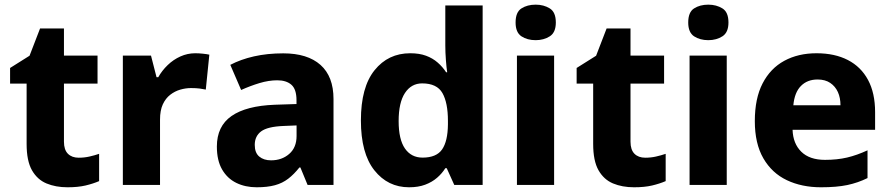

<svg xmlns="http://www.w3.org/2000/svg" viewBox="-20 -783 3770 813"><path d="M313.2 -115.2Q337.2 -115.2 358.6 -120.1Q379.9 -124.9 399.7 -131.6V-16.1Q374.2 -5.1 342.1 2.5Q310.1 10 265.8 10Q215.8 10 176.9 -6.2Q138 -22.4 115.3 -62.1Q92.7 -101.8 92.7 -173.5V-428.9H22.7V-495.2L105.1 -547L149.6 -662.4H250.8V-547.5H393V-428.9H250.8V-182.9Q250.8 -148.8 267.5 -132Q284.3 -115.2 313.2 -115.2Z M806.8 -557.5Q822.5 -557.5 839.6 -555.6Q856.8 -553.8 866.4 -551.5L851.4 -403.7Q840.4 -406.1 825.6 -408.1Q810.8 -410.1 788.7 -410.1Q766.4 -410.1 743.5 -403.5Q720.5 -396.9 700.9 -381.8Q681.3 -366.7 669.4 -341.1Q657.6 -315.5 657.6 -276.6V0H500.2V-547.5H619.4L642.8 -456.2H650.2Q665.9 -484.2 689.9 -507.3Q713.9 -530.5 743.9 -544Q773.8 -557.5 806.8 -557.5Z M1179.3 -557.1Q1282.1 -557.1 1337.2 -508.1Q1392.2 -459 1392.2 -363.7V0H1282.4L1251.9 -74H1247.9Q1224.9 -45 1200.4 -26.2Q1175.9 -7.3 1144.1 1.3Q1112.3 10 1066.6 10Q1018.6 10 980.4 -8.7Q942.3 -27.4 920.3 -65.6Q898.3 -103.8 898.3 -162.5Q898.3 -248.5 960.3 -291.7Q1022.2 -334.9 1143.8 -339.5L1235.5 -342.5V-358.4Q1235.5 -405.2 1213.9 -424.1Q1192.3 -443 1154.1 -443Q1118.2 -443 1078.8 -431.2Q1039.5 -419.3 1001.1 -402L955.2 -508.4Q999 -531.5 1055.4 -544.3Q1111.8 -557.1 1179.3 -557.1ZM1180.4 -249.6Q1112.8 -246.9 1085.7 -226.7Q1058.7 -206.4 1058.7 -169.6Q1058.7 -136 1077.7 -120.1Q1096.8 -104.1 1127.7 -104.1Q1173.5 -104.1 1204.6 -131.2Q1235.8 -158.2 1235.8 -207.3V-251.9Z M1712.1 10Q1622.2 10 1565.2 -61.9Q1508.2 -133.7 1508.2 -273.1Q1508.2 -413.8 1566 -485.6Q1623.8 -557.5 1717.1 -557.5Q1755.7 -557.5 1784 -547Q1812.3 -536.5 1833.3 -518.1Q1854.3 -499.8 1869 -477.1H1873.6Q1870.6 -495.5 1868.1 -528.7Q1865.6 -562 1865.6 -590.5V-760H2023.7V0H1903.5L1871.6 -70.7H1865.6Q1851.6 -48.3 1830.6 -30.2Q1809.7 -12 1780.5 -1Q1751.4 10 1712.1 10ZM1769.2 -115.6Q1827.9 -115.6 1852 -150.3Q1876 -185 1876.7 -256.1V-271.4Q1876.7 -347.8 1853.5 -388.8Q1830.2 -429.9 1767.5 -429.9Q1721.5 -429.9 1694.7 -389.2Q1668 -348.5 1668 -270.4Q1668 -192.6 1694.7 -154.1Q1721.5 -115.6 1769.2 -115.6Z M2326.3 -547.5V0H2168.9V-547.5ZM2248.2 -763.3Q2282.4 -763.3 2308 -747.4Q2333.6 -731.6 2333.6 -687.7Q2333.6 -645.6 2308 -629.2Q2282.4 -612.9 2248.2 -612.9Q2212.8 -612.9 2188 -629.2Q2163.2 -645.6 2163.2 -687.7Q2163.2 -731.6 2188 -747.4Q2212.8 -763.3 2248.2 -763.3Z M2712.2 -115.2Q2736.2 -115.2 2757.6 -120.1Q2778.9 -124.9 2798.7 -131.6V-16.1Q2773.2 -5.1 2741.1 2.5Q2709.1 10 2664.8 10Q2614.8 10 2575.9 -6.2Q2537 -22.4 2514.3 -62.1Q2491.7 -101.8 2491.7 -173.5V-428.9H2421.7V-495.2L2504.1 -547L2548.6 -662.4H2649.8V-547.5H2792V-428.9H2649.8V-182.9Q2649.8 -148.8 2666.5 -132Q2683.3 -115.2 2712.2 -115.2Z M3057.3 -547.5V0H2899.9V-547.5ZM2979.2 -763.3Q3013.4 -763.3 3039 -747.4Q3064.6 -731.6 3064.6 -687.7Q3064.6 -645.6 3039 -629.2Q3013.4 -612.9 2979.2 -612.9Q2943.8 -612.9 2919 -629.2Q2894.2 -645.6 2894.2 -687.7Q2894.2 -731.6 2919 -747.4Q2943.8 -763.3 2979.2 -763.3Z M3437.5 -557.5Q3514.6 -557.5 3570.2 -528.8Q3625.7 -500.2 3655.6 -444.6Q3685.5 -389.1 3685.5 -308V-233.5H3336Q3338 -174.8 3373 -140.5Q3408.1 -106.1 3473.3 -106.1Q3525 -106.1 3566.8 -115.9Q3608.7 -125.8 3653.4 -146.5V-29Q3613 -9 3568 0.5Q3522.9 10 3456.5 10Q3375.1 10 3311.9 -20Q3248.7 -50 3212.4 -112.5Q3176.2 -175 3176.2 -270.1Q3176.2 -366.2 3209.1 -429.8Q3242 -493.5 3300.9 -525.5Q3359.8 -557.5 3437.5 -557.5ZM3441.9 -446.4Q3398.4 -446.4 3371.4 -419Q3344.3 -391.7 3339.3 -337.2H3538.9Q3538.9 -369 3527.9 -393.3Q3516.9 -417.5 3495.5 -431.9Q3474.1 -446.4 3441.9 -446.4Z"/></svg>

Font: Noto Sans Oriya
Style: Regular
Weight: 400
Designer: Amélie Bonet and Sol Matas
Foundry: Google LLC
Version: Version 2.006